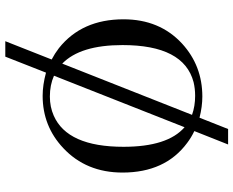

<svg xmlns="http://www.w3.org/2000/svg" viewBox="-98 -634 885 728"><g transform="rotate(90 344.0 -270.5)"><path d="M346.7 -595.7C372.1 -595.7 398.8 -592.1 426.8 -585L469.7 -693.4H528.3L477.5 -565.4C493.8 -557.6 508.8 -548.5 522.5 -538.1C597.3 -482.7 634.8 -401 634.8 -293C634.8 -201.2 603.8 -126.3 542 -68.4C486.7 -16.3 420.6 9.8 343.8 9.8C316.4 9.8 287.1 5.5 255.9 -2.9L195.3 151.4H136.7L206.1 -24.4C191.1 -32.2 176.8 -41.3 163.1 -51.8C90.2 -109.7 53.7 -191.4 53.7 -296.9C53.7 -388 84.3 -461.9 145.5 -518.6C201.5 -570 268.6 -595.7 346.7 -595.7ZM151.4 -293C151.4 -186.2 174.8 -110 221.7 -64.5L416 -556.6C393.9 -564.5 369.8 -568.4 343.8 -568.4C325.5 -568.4 308.3 -566.4 292 -562.5C198.2 -537.8 151.4 -447.9 151.4 -293ZM346.7 -17.6C372.7 -17.6 396.8 -22.5 418.9 -32.2C497.7 -66.7 537.1 -154.9 537.1 -296.9C537.1 -408.2 512.4 -485.4 462.9 -528.3L267.6 -33.2C291 -22.8 317.4 -17.6 346.7 -17.6Z"/></g></svg>

Font: Abhaya Libre
Style: Regular
Weight: 400
Designer: Pushpananda Ekanayake, Sol Matas, Pathum Egodawatta
Foundry: Mooniak
Version: Version 1.041; ; ttfautohint (v1.5)